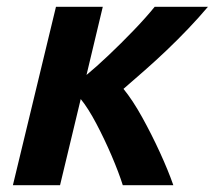

<svg xmlns="http://www.w3.org/2000/svg" viewBox="-20 -546 633 566"><path d="M18 0 145 -526H283L235 -325Q263 -348 300 -383Q337 -418 374 -456.5Q411 -495 436 -526H593Q566 -494 535 -461.5Q504 -429 471.5 -398Q439 -367 406.5 -338.5Q374 -310 344 -284Q371 -251 399 -200.5Q427 -150 451.5 -96.5Q476 -43 491 0H342Q330 -38 309 -87Q288 -136 264 -181.5Q240 -227 218 -254L157 0Z"/></svg>

Font: Ubuntu Sans Mono
Style: Italic
Weight: 400
Italic angle: -13.5°
Monospace: yes
Designer: Dalton Maag Ltd
Foundry: Dalton Maag Ltd
Version: Version 1.006